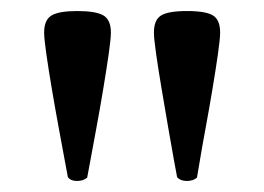

<svg xmlns="http://www.w3.org/2000/svg" viewBox="-20 -779 479 348"><path d="M138 -457Q131 -451 119.5 -451Q108 -451 103 -458Q102 -463 97.5 -487.5Q93 -512 86.5 -547Q80 -582 74 -617.5Q68 -653 64 -681Q60 -709 60 -720Q60 -743 73.5 -751Q87 -759 120 -759Q154 -759 167.5 -751Q181 -743 181 -720Q181 -709 177 -681Q173 -653 167 -617Q161 -581 154.5 -546Q148 -511 143.5 -486.5Q139 -462 138 -457ZM337 -457Q330 -451 318.5 -451Q307 -451 301 -458Q300 -463 295.5 -487.5Q291 -512 285 -547Q279 -582 273 -617.5Q267 -653 263 -681Q259 -709 259 -720Q259 -743 272 -751Q285 -759 319 -759Q353 -759 366 -751Q379 -743 379 -720Q379 -709 375 -681Q371 -653 365 -617Q359 -581 352.5 -546Q346 -511 342 -486.5Q338 -462 337 -457Z"/></svg>

Font: Zen Old Mincho Black
Style: Regular
Weight: 900
Designer: Yoshimichi Ohira
Foundry: Positype
Version: Version 1.001